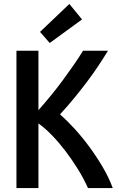

<svg xmlns="http://www.w3.org/2000/svg" viewBox="-20 -949 600 969"><path d="M63 0V-693H174V-393Q205 -428 237 -467Q269 -506 298 -545.5Q327 -585 353 -622.5Q379 -660 399 -693H525Q503 -657 476.5 -617Q450 -577 419 -536Q388 -495 354 -453.5Q320 -412 283 -372Q318 -341 356.5 -299Q395 -257 431 -208Q467 -159 498 -106.5Q529 -54 549 0H424Q403 -47 374 -94Q345 -141 312 -184.5Q279 -228 244 -264.5Q209 -301 174 -326V0ZM231 -732 182 -788 330 -929 394 -851Z"/></svg>

Font: Ubuntu Sans Mono Medium
Style: Regular
Weight: 500
Monospace: yes
Designer: Dalton Maag Ltd
Foundry: Dalton Maag Ltd
Version: Version 1.006